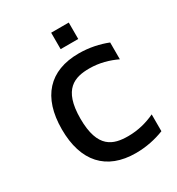

<svg xmlns="http://www.w3.org/2000/svg" viewBox="-160 -750 792 860"><g transform="rotate(-30 236.0 -320.5)"><path d="M233 -564H324V-649H233ZM301 -75C225 -75 154 -96 154 -250C154 -403 225 -425 301 -425C353 -425 400 -411 440 -392V-479C397 -496 347 -507 293 -507C141 -507 58 -416 58 -250C58 -84 141 8 293 8C347 8 397 -3 440 -20V-107C400 -88 353 -75 301 -75Z"/></g></svg>

Font: Maven Pro
Style: Medium
Weight: 500
Designer: Joe Prince
Foundry: Joe Prince
Version: Version 1.003